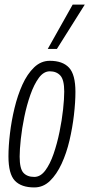

<svg xmlns="http://www.w3.org/2000/svg" viewBox="-20 -810 391 840"><path d="M130 10Q73 10 45 -19.5Q17 -49 17 -126Q17 -170 23.5 -225.5Q30 -281 43.5 -337Q57 -393 78 -439.5Q99 -486 129 -515Q159 -544 198 -544Q254 -544 282 -514Q310 -484 310 -408Q310 -363 303.5 -307Q297 -251 284 -195.5Q271 -140 249.5 -93.5Q228 -47 198.5 -18.5Q169 10 130 10ZM130 -36Q157 -36 178 -64Q199 -92 214.5 -137Q230 -182 240.5 -233.5Q251 -285 256 -331.5Q261 -378 261 -409Q261 -461 244 -479.5Q227 -498 198 -498Q171 -498 150 -469.5Q129 -441 113 -395.5Q97 -350 86.5 -299Q76 -248 71 -201.5Q66 -155 66 -125Q66 -72 82.5 -54Q99 -36 130 -36ZM189 -596 298 -790H351L229 -596Z"/></svg>

Font: Georama Condensed Light
Style: Italic
Weight: 300
Width: 3
Italic angle: -9°
Designer: Jean-Baptiste Levee
Foundry: Production Type
Version: Version 1.000